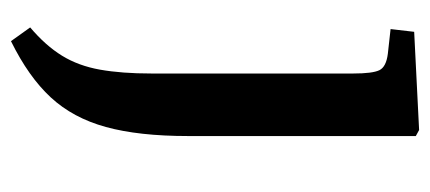

<svg xmlns="http://www.w3.org/2000/svg" viewBox="-237 -318 784 350"><g transform="rotate(90 155.0 -143.0)"><path d="M55 229 30 194Q63 166 81.5 136Q100 106 107 66.5Q114 27 114 -27V-395Q114 -430 108 -442.5Q102 -455 78 -458L33 -463L38 -506L217 -515L228 -509V-94Q228 -4 211.5 56Q195 116 157.5 156.5Q120 197 55 229Z"/></g></svg>

Font: Literata 36pt Medium
Style: Regular
Weight: 500
Designer: Latin by Veronika Burian and Jose Scaglione. Greek by Irene Vlachou. Cyrillic by Vera Evstafieva.
Foundry: TypeTogether
Version: Version 3.002